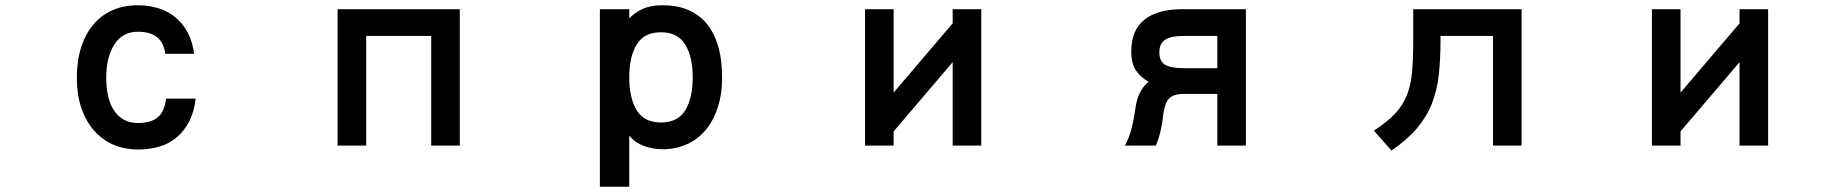

<svg xmlns="http://www.w3.org/2000/svg" viewBox="-20 -513 7040 732"><path d="M726 -137Q720 -86 701 -49.5Q682 -13 653.5 11Q625 35 587.5 46Q550 57 507 57Q457 57 414.5 39.5Q372 22 340.5 -13Q309 -48 291 -99Q273 -150 273 -218Q273 -282 289.5 -333Q306 -384 336 -419.5Q366 -455 409 -474Q452 -493 505 -493Q546 -493 582.5 -482Q619 -471 647.5 -448Q676 -425 695 -390Q714 -355 720 -308H610Q605 -349 579.5 -370.5Q554 -392 506 -392Q447 -392 416 -343.5Q385 -295 385 -218Q385 -133 417 -88.5Q449 -44 506 -44Q554 -44 580.5 -65Q607 -86 613 -137Z M1733 42H1624V-376H1376V42H1267V-478H1733Z M2621 -218Q2621 -296 2592.5 -343Q2564 -390 2500 -390Q2436 -390 2407.5 -343.5Q2379 -297 2379 -218Q2379 -139 2407.5 -92.5Q2436 -46 2500 -46Q2564 -46 2592.5 -92.5Q2621 -139 2621 -218ZM2733 -218Q2733 -152 2715.5 -100.5Q2698 -49 2668 -14.5Q2638 20 2596.5 38Q2555 56 2507 56Q2468 56 2434 43Q2400 30 2379 4V199H2267V-478H2379V-443Q2400 -465 2430.5 -479Q2461 -493 2507 -493Q2559 -493 2600.5 -476.5Q2642 -460 2671.5 -426Q2701 -392 2717 -340Q2733 -288 2733 -218Z M3721 42H3612V-276L3387 -12V42H3278V-478H3387V-160L3612 -424V-478H3721Z M4621 -253V-376H4493Q4444 -376 4422 -361.5Q4400 -347 4400 -314Q4400 -279 4422 -266Q4444 -253 4493 -253ZM4730 42H4621V-155H4493Q4452 -155 4435.5 -135.5Q4419 -116 4414 -69Q4412 -46 4405 -15.5Q4398 15 4387 42H4269Q4286 9 4294.5 -24.5Q4303 -58 4308 -95Q4313 -134 4325.5 -159Q4338 -184 4359 -201Q4328 -219 4310.5 -245Q4293 -271 4293 -317Q4293 -398 4343 -438Q4393 -478 4490 -478H4730Z M5781 42H5672V-376H5472V-361Q5472 -288 5465.5 -228.5Q5459 -169 5439.5 -119Q5420 -69 5383 -25Q5346 19 5285 61L5218 -15Q5269 -48 5298.5 -79.5Q5328 -111 5343.5 -149.5Q5359 -188 5363.5 -238.5Q5368 -289 5368 -361V-478H5781Z M6721 42H6612V-276L6387 -12V42H6278V-478H6387V-160L6612 -424V-478H6721Z"/></svg>

Font: NanumGothicCoding
Style: Bold
Weight: 700
Monospace: yes
Designer: Kwon Bruce; Nicolas Noh; Sung-woo Choi; Go-un Cha; Soo-hyun Park;
Foundry: NHN Corporation
Version: Version 2.000;PS 1;hotconv 1.0.49;makeotf.lib2.0.14853